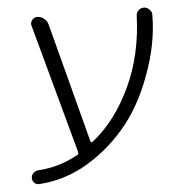

<svg xmlns="http://www.w3.org/2000/svg" viewBox="-47 -590 664 694"><g transform="rotate(-5 285.0 -243.5)"><path d="M265.6 -80.1Q267.6 -73.2 273.4 -78.1Q358.4 -144.5 414.1 -263.7Q466.8 -377 471.7 -516.6Q471.7 -528.3 480 -536.6Q488.3 -544.9 500 -544.9Q511.7 -544.9 519.5 -536.1Q528.3 -528.3 528.3 -517.6Q528.3 -412.1 486.3 -299.8Q445.3 -186.5 377.9 -109.4Q310.5 -32.2 224.6 13.7Q149.4 52.7 67.4 57.6Q67.4 57.6 66.4 57.6Q56.6 57.6 49.8 50.8Q43 43.9 43 33.7Q43 23.4 50.3 16.1Q57.6 8.8 67.4 7.8Q146.5 2.9 213.9 -35.2Q219.7 -39.1 217.8 -45.9L89.8 -515.6Q86.9 -526.4 94.2 -535.6Q101.6 -544.9 113.3 -544.9Q126 -544.9 136.7 -536.6Q147.5 -528.3 151.4 -515.6Z"/></g></svg>

Font: irohamaru Light
Style: Regular
Weight: 200
Designer: [Source Han Sans]
Ryoko NISHIZUKA  (kana & ideographs); Paul D. Hunt (Latin, Greek & Cyrillic); Wenlong ZHANG  (bopomofo
Version: Version 1.01